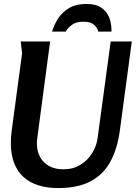

<svg xmlns="http://www.w3.org/2000/svg" viewBox="-20 -942 699 973"><path d="M234 -732 169 -243Q168 -236 167.5 -229.5Q167 -223 167 -216Q167 -175 183.5 -145.5Q200 -116 230 -100Q260 -84 301 -84Q350 -84 387 -106.5Q424 -129 447 -166Q470 -203 475 -245L541 -732H648L587 -278Q575 -190 540.5 -125Q506 -60 441.5 -24.5Q377 11 274 11Q218 11 174 -3Q130 -17 99 -45Q68 -73 51.5 -116Q35 -159 35 -216Q35 -232 36 -247Q37 -262 39 -278L92 -672L85 -732ZM244 -782Q255 -819 276 -850.5Q297 -882 331.5 -902Q366 -922 418 -922Q467 -922 495 -902Q523 -882 534.5 -850Q546 -818 545 -782H478Q473 -802 456 -817Q439 -832 402 -832Q366 -832 345 -816.5Q324 -801 313 -782Z"/></svg>

Font: Rosario
Style: Italic
Weight: 400
Italic angle: -8.05°
Designer: Hector Gatti
Foundry: Omnibus Type
Version: Version 1.201